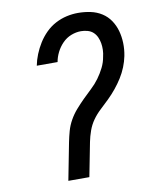

<svg xmlns="http://www.w3.org/2000/svg" viewBox="-84 -817 719 882"><g transform="rotate(-10 275.0 -376.0)"><path d="M261 0H163L197 -175Q202 -200 209 -225Q216 -250 229.5 -274Q243 -298 261 -318.5Q279 -339 298.5 -358.5Q318 -378 338.5 -397Q359 -416 375 -438Q391 -460 403 -484Q415 -508 419 -533Q423 -549 423.5 -565Q424 -581 421.5 -596Q419 -611 413 -624.5Q407 -638 396.5 -648Q386 -658 370.5 -662.5Q355 -667 339 -667Q316 -667 293 -658Q270 -649 252.5 -631Q235 -613 224 -591Q213 -569 209 -546H112Q117 -572 127.5 -598Q138 -624 153 -648Q168 -672 188.5 -692.5Q209 -713 234.5 -726.5Q260 -740 287 -746Q314 -752 340 -752Q370 -752 398.5 -746Q427 -740 450.5 -725Q474 -710 489.5 -687Q505 -664 512.5 -637Q520 -610 521 -580.5Q522 -551 516 -520Q511 -495 501 -470Q491 -445 476.5 -422Q462 -399 444.5 -377.5Q427 -356 407 -336.5Q387 -317 366.5 -298Q346 -279 330.5 -257Q315 -235 306 -209.5Q297 -184 292 -159Z"/></g></svg>

Font: Lode Dark
Style: Bold Italic
Weight: 700
Italic angle: -11°
Monospace: yes
Designer: Belleve Invis
Foundry: Belleve Invis
Version: Version 29.2.0; ttfautohint (v1.8.3)